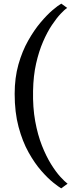

<svg xmlns="http://www.w3.org/2000/svg" viewBox="-20 -849 456 1054"><path d="M60.5 -334Q60.5 -422 81.2 -495.2Q102 -568.5 134.8 -626.2Q167.5 -684 203 -726Q238.5 -768 269.2 -794Q300 -820 316.5 -829L349 -805.5Q335 -797 312.8 -773.2Q290.5 -749.5 265 -711.5Q239.5 -673.5 216.5 -620.5Q193.5 -567.5 178.2 -500.2Q163 -433 161.5 -350.5Q159.5 -259 173.2 -183.8Q187 -108.5 210.2 -49.8Q233.5 9 260.2 52Q287 95 311.5 121.8Q336 148.5 351 159.5L316 185Q302 177 272.2 153.2Q242.5 129.5 206.5 88.5Q170.5 47.5 137 -12.2Q103.5 -72 82 -152Q60.5 -232 60.5 -334Z"/></svg>

Font: Merriweather 72pt Medium
Style: Regular
Weight: 500
Version: Version 2.100